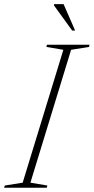

<svg xmlns="http://www.w3.org/2000/svg" viewBox="-48 -886 443 906"><path d="M251 -651 171 -664.5 173.5 -675H374.5L372 -664.5L287.5 -651L95.5 -24L175.5 -10.5L172.5 0H-28.5L-25.5 -10.5L59 -24ZM306.5 -742H292.5L207 -860V-866.5H252Z"/></svg>

Font: Newsreader 24pt ExtraLight
Style: Italic
Weight: 250
Italic angle: -17°
Designer: Hugues Gentile
Foundry: Production Type
Version: Version 1.003